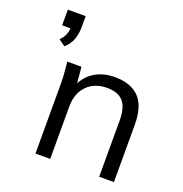

<svg xmlns="http://www.w3.org/2000/svg" viewBox="-134 -873 943 991"><g transform="rotate(20 337.0 -377.5)"><path d="M71 0ZM119 -571 83 -597Q102 -616 109 -634Q116 -652 117 -669H71V-755H169V-695Q169 -659 158.5 -628.5Q148 -598 119 -571ZM168 0V-386Q168 -414 165.5 -443.5Q163 -473 160 -502H238L246 -414Q271 -462 316 -486.5Q361 -511 419 -511Q508 -511 553.5 -463.5Q599 -416 599 -314V0H518V-309Q518 -380 489.5 -412.5Q461 -445 401 -445Q331 -445 290 -402Q249 -359 249 -287V0Z"/></g></svg>

Font: Winston
Style: Regular
Weight: 400
Designer: Original fonts by Vernon Adams / Changes by Cristiano Sobral
Foundry: Original fonts by Vernon Adams / Changes by Cristiano Sobral
Version: Version 2.503;July 17, 2020;FontCreator 13.0.0.2655 64-bit